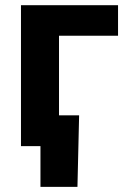

<svg xmlns="http://www.w3.org/2000/svg" viewBox="-20 -561 491 737"><path d="M433.1 -541V-423.8H206.5V0H60.5V-541ZM135.3 156.2V0H93.3V-118.2H283.7L277.3 156.2Z"/></svg>

Font: Inter 17pt
Style: Bold
Weight: 700
Version: Version 4.001;git-66647c0bb